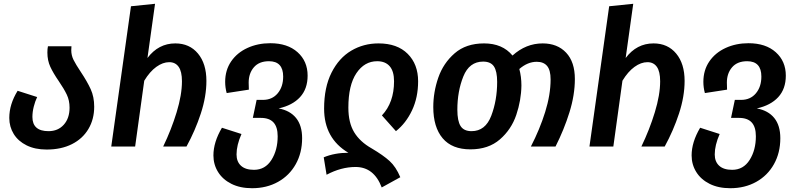

<svg xmlns="http://www.w3.org/2000/svg" viewBox="-20 -773 4209 1013"><path d="M406 -394Q440 -343 458.5 -302.5Q477 -262 477 -210Q477 -144 446.5 -92.5Q416 -41 359.5 -12.5Q303 16 226 16Q165 16 120.5 -6Q76 -28 52.5 -66Q29 -104 29 -151Q29 -223 73 -294L176 -261Q165 -238 158 -210Q151 -182 151 -156Q151 -81 236 -81Q286 -81 316.5 -115Q347 -149 347 -205Q347 -243 332.5 -273.5Q318 -304 290 -345Q261 -387 245.5 -420.5Q230 -454 230 -496Q230 -516 233 -529H357Q356 -523 356 -508Q356 -481 368 -457Q380 -433 406 -394Z M1069 -346Q1069 -264 1039.5 -174Q1010 -84 964 0H841Q884 -89 912 -181Q940 -273 940 -344Q940 -396 922.5 -420.5Q905 -445 873 -445Q839 -445 804.5 -420Q770 -395 741 -347L693 0H567L671 -740L798 -753L758 -467Q816 -544 905 -544Q980 -544 1024.5 -490.5Q1069 -437 1069 -346Z M1574 -44Q1574 33 1540.5 93Q1507 153 1447 186.5Q1387 220 1310 220Q1247 220 1201 197Q1155 174 1130.5 134.5Q1106 95 1106 47Q1106 -23 1151 -99L1254 -66Q1228 -7 1228 42Q1228 80 1251.5 101.5Q1275 123 1320 123Q1379 123 1412 71Q1445 19 1445 -54Q1445 -103 1423 -127Q1401 -151 1356 -151H1314L1334 -246H1367Q1416 -246 1445 -280.5Q1474 -315 1474 -369Q1474 -450 1399 -450Q1347 -450 1319.5 -418Q1292 -386 1292 -337L1293 -300L1176 -282Q1168 -311 1168 -341Q1168 -403 1199.5 -449Q1231 -495 1285.5 -520Q1340 -545 1406 -545Q1497 -545 1550 -497.5Q1603 -450 1603 -374Q1603 -304 1563 -260.5Q1523 -217 1450 -201Q1510 -190 1542 -150.5Q1574 -111 1574 -44Z M1856 108Q1780 108 1703 149L1688 57Q1746 33 1818 33Q1690 -43 1690 -200Q1690 -312 1729 -389.5Q1768 -467 1833 -505.5Q1898 -544 1977 -544Q2076 -544 2131 -489Q2186 -434 2186 -344Q2186 -259 2154 -191Q2122 -123 2069 -81L1995 -164Q2059 -232 2059 -344Q2059 -397 2036 -423.5Q2013 -450 1970 -450Q1903 -450 1860.5 -387Q1818 -324 1818 -205Q1818 -126 1848.5 -75.5Q1879 -25 1941 10Q2002 46 2035.5 76.5Q2069 107 2092 162L1994 216Q1953 108 1856 108Z M3013 -356Q3013 -272 2984.5 -180.5Q2956 -89 2911 0H2781Q2828 -91 2856.5 -182.5Q2885 -274 2885 -354Q2885 -403 2866.5 -425Q2848 -447 2812 -447Q2764 -447 2720 -409Q2731 -368 2731 -322Q2730 -244 2704 -167Q2678 -90 2617.5 -37.5Q2557 15 2462 15Q2365 15 2315.5 -43.5Q2266 -102 2266 -208Q2266 -287 2292.5 -363.5Q2319 -440 2379 -492Q2439 -544 2534 -544Q2631 -544 2684 -480Q2755 -544 2843 -544Q2921 -544 2967 -495Q3013 -446 3013 -356ZM2529 -448Q2456 -448 2424.5 -369.5Q2393 -291 2393 -194Q2393 -135 2410 -108Q2427 -81 2468 -81Q2541 -81 2572 -162.5Q2603 -244 2603 -341Q2603 -397 2586 -422.5Q2569 -448 2529 -448Z M3592 -346Q3592 -264 3562.5 -174Q3533 -84 3487 0H3364Q3407 -89 3435 -181Q3463 -273 3463 -344Q3463 -396 3445.5 -420.5Q3428 -445 3396 -445Q3362 -445 3327.5 -420Q3293 -395 3264 -347L3216 0H3090L3194 -740L3321 -753L3281 -467Q3339 -544 3428 -544Q3503 -544 3547.5 -490.5Q3592 -437 3592 -346Z M4097 -44Q4097 33 4063.5 93Q4030 153 3970 186.5Q3910 220 3833 220Q3770 220 3724 197Q3678 174 3653.5 134.5Q3629 95 3629 47Q3629 -23 3674 -99L3777 -66Q3751 -7 3751 42Q3751 80 3774.5 101.5Q3798 123 3843 123Q3902 123 3935 71Q3968 19 3968 -54Q3968 -103 3946 -127Q3924 -151 3879 -151H3837L3857 -246H3890Q3939 -246 3968 -280.5Q3997 -315 3997 -369Q3997 -450 3922 -450Q3870 -450 3842.5 -418Q3815 -386 3815 -337L3816 -300L3699 -282Q3691 -311 3691 -341Q3691 -403 3722.5 -449Q3754 -495 3808.5 -520Q3863 -545 3929 -545Q4020 -545 4073 -497.5Q4126 -450 4126 -374Q4126 -304 4086 -260.5Q4046 -217 3973 -201Q4033 -190 4065 -150.5Q4097 -111 4097 -44Z"/></svg>

Font: FiraGO Medium
Style: Italic
Weight: 500
Italic angle: -8°
Designer: bBox Type GmbH
Foundry: bBox Type GmbH
Version: Version 1.001